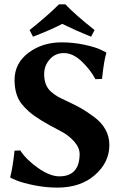

<svg xmlns="http://www.w3.org/2000/svg" viewBox="-20 -853 582 883"><path d="M415 -714.8 398.9 -684.1Q334 -710 266.1 -743.2Q222.2 -719.2 131.8 -684.1L116.2 -714.8Q201.2 -782.7 251 -833H280.8Q324.2 -786.6 415 -714.8ZM252.9 -42Q345.7 -42 346.2 -145Q346.2 -173.8 321 -202.4Q295.9 -231 258.8 -250Q154.8 -303.2 113.8 -339.4Q93.3 -357.4 78.1 -377Q47.4 -417 46.9 -484.9Q46.9 -562 110.8 -610.1Q174.8 -658.2 263.2 -658.2Q317.4 -658.2 368.2 -647.2Q418.9 -636.2 442.9 -624.5L466.8 -612.8L469.2 -609.9Q458 -574.7 449.2 -490.2L418.9 -488.8Q395 -533.7 355 -571.3Q314.9 -608.9 273.9 -608.9Q233.9 -608.9 208.5 -579.8Q183.1 -550.8 183.1 -512.2Q183.1 -486.3 190.7 -466.1Q198.2 -445.8 214.6 -431.4Q231 -417 245.4 -408.9Q259.8 -400.9 285.2 -389.2Q326.2 -370.1 352.1 -355.5Q377.9 -340.8 412.4 -315.4Q446.8 -290 464.8 -257.6Q482.9 -225.1 482.9 -186Q482.9 -106 416.5 -48.1Q350.1 9.8 244.1 9.8Q189.9 9.8 136 -1.2Q82 -12.2 55.7 -23.4L28.8 -35.2L26.9 -38.1Q38.1 -79.1 46.9 -160.2L73.2 -161.1Q101.1 -118.2 155.5 -80.1Q210 -42 252.9 -42Z"/></svg>

Font: Linux Biolinum
Style: Bold
Weight: 700
Designer: Philipp H. Poll
Foundry: Philipp H. Poll
Version: Version 1.3.2 ; ttfautohint (v0.9)